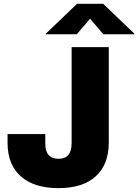

<svg xmlns="http://www.w3.org/2000/svg" viewBox="-20 -974 723 1004"><path d="M286.1 9.8Q158.2 9.8 88.9 -51.8Q19.5 -113.3 19.5 -227.5V-272.9H216.8V-223.6Q216.8 -143.6 286.1 -143.6Q354.5 -143.6 354.5 -224.6V-727.5H548.8V-228.5Q548.8 -113.8 480.7 -52Q412.6 9.8 286.1 9.8ZM381.8 -794.9H219.7V-797.9L382.8 -954.1H519.5L682.6 -797.9V-794.9H520.5L451.2 -876Z"/></svg>

Font: Inter Black
Style: Regular
Weight: 900
Designer: Rasmus Andersson
Foundry: rsms
Version: Version 4.000;git-a52131595